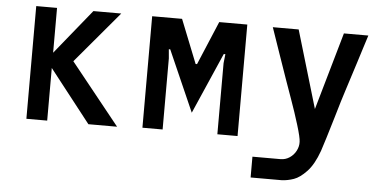

<svg xmlns="http://www.w3.org/2000/svg" viewBox="-51 -651 1902 947"><g transform="rotate(5 900.0 -177.0)"><path d="M195 -254.5V6H92V-552H195V-330L375 -552H513L298 -297L541 6H399Z M666 -552H814L900 -336H907L998 -552H1137V0H1037V-352L1042 -397H1034L902 -95L769 -397H762L766 -352V0H666Z M1358 95Q1382.5 95 1402.8 81.5Q1423 68 1434.2 46.5Q1445.5 25 1444.5 2Q1444 -19.5 1425.2 -80.8Q1406.5 -142 1384.5 -203Q1374 -231 1352 -294.5Q1330 -358 1308 -421Q1281 -500.5 1263.5 -550H1391.5L1505.5 -166L1615.5 -550H1736.5Q1725.5 -516.5 1714.8 -481.8Q1704 -447 1693 -412.5Q1654 -290 1646.5 -267Q1632.5 -224.5 1606 -133.5Q1590 -80.5 1574.8 -30Q1559.5 20.5 1553.5 37Q1529 105.5 1495.5 140.8Q1462 176 1432.5 186.2Q1403 196.5 1374 198H1219V95Z"/></g></svg>

Font: JuliaMono
Style: Bold
Weight: 700
Monospace: yes
Designer: cormullion
Foundry: corm
Version: Version 0.055; ttfautohint (v1.8.4)